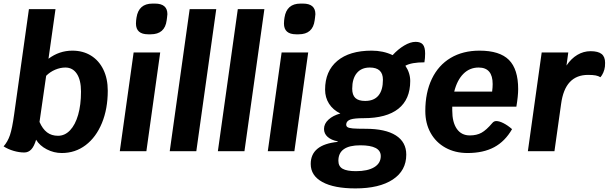

<svg xmlns="http://www.w3.org/2000/svg" viewBox="-44 -842 3391 1069"><path d="M556 -337Q556 -236 523.5 -157Q491 -78 433 -34Q375 10 300 10Q256 10 216.5 -10.5Q177 -31 157 -64Q146 -27 130 -10Q114 7 91 7Q63 7 32 -2Q1 -11 -24 -27Q-1 -53 11.5 -90Q24 -127 35 -207L117 -791H265L226 -515Q286 -560 359 -560Q418 -560 462.5 -532.5Q507 -505 531.5 -454.5Q556 -404 556 -337ZM407 -332Q407 -396 384 -431Q361 -466 320 -466Q292 -466 263.5 -454Q235 -442 213 -420L176 -163Q193 -124 218 -105Q243 -86 279 -86Q317 -86 346 -116.5Q375 -147 391 -202.5Q407 -258 407 -332Z M700 -550H848L771 0H623ZM713 -711Q713 -723 714 -729L716 -744Q728 -822 805 -822H819Q888 -822 888 -763Q888 -758 886 -744L884 -729Q874 -651 795 -651H781Q713 -651 713 -711Z M1012 -791H1160L1049 0H901Z M1280 -791H1428L1317 0H1169Z M1524 -550H1672L1595 0H1447ZM1537 -711Q1537 -723 1538 -729L1540 -744Q1552 -822 1629 -822H1643Q1712 -822 1712 -763Q1712 -758 1710 -744L1708 -729Q1698 -651 1619 -651H1605Q1537 -651 1537 -711Z M2319 -495Q2247 -495 2213 -476Q2240 -436 2240 -391Q2240 -289 2174 -236.5Q2108 -184 1980 -184Q1930 -184 1908.5 -177Q1887 -170 1884 -153Q1882 -141 1889.5 -135Q1897 -129 1919.5 -127Q1942 -125 1991 -125Q2102 -125 2160 -88Q2218 -51 2218 19Q2218 108 2143 157.5Q2068 207 1935 207Q1816 207 1751 171.5Q1686 136 1686 71Q1686 -37 1836 -52V-55Q1800 -62 1780 -80Q1760 -98 1760 -124Q1760 -153 1785 -176Q1810 -199 1851 -210Q1810 -230 1788 -264.5Q1766 -299 1766 -343Q1766 -446 1834 -503Q1902 -560 2025 -560Q2090 -560 2142 -535Q2172 -568 2206.5 -588.5Q2241 -609 2270 -609Q2298 -609 2310.5 -594Q2323 -579 2323 -544Q2323 -518 2319 -495ZM2088 -398Q2088 -466 2015 -466Q1968 -466 1942.5 -435Q1917 -404 1917 -348Q1917 -313 1934.5 -296.5Q1952 -280 1989 -280Q2038 -280 2063 -310Q2088 -340 2088 -398ZM1840 53Q1840 84 1863.5 97.5Q1887 111 1938 111Q2003 111 2039.5 89Q2076 67 2076 27Q2076 -33 1962 -33Q1840 -33 1840 53Z M2474 -248V-227Q2474 -161 2499.5 -124.5Q2525 -88 2572 -88Q2610 -88 2637 -103Q2664 -118 2697 -157Q2706 -168 2719 -168Q2736 -168 2759.5 -156Q2783 -144 2807 -123Q2768 -55 2707.5 -22.5Q2647 10 2559 10Q2490 10 2436.5 -19.5Q2383 -49 2353.5 -102Q2324 -155 2324 -224Q2324 -327 2360.5 -403Q2397 -479 2465 -519.5Q2533 -560 2626 -560Q2738 -560 2789.5 -508.5Q2841 -457 2841 -346Q2841 -308 2831 -248ZM2485 -332H2696Q2699 -355 2699 -374Q2699 -466 2621 -466Q2571 -466 2536 -431Q2501 -396 2485 -332Z M3325 -492Q3325 -478 3324 -471Q3322 -454 3315 -438Q3308 -422 3299 -412Q3288 -419 3272.5 -422Q3257 -425 3230 -425Q3166 -425 3128.5 -385Q3091 -345 3080 -263L3043 0H2895L2972 -550H3120L3110 -477Q3136 -516 3170.5 -536.5Q3205 -557 3244 -557Q3286 -557 3305.5 -541.5Q3325 -526 3325 -492Z"/></svg>

Font: Krub
Style: Bold Italic
Weight: 700
Italic angle: -8°
Designer: Ekaluck Peanpanawate
Foundry: Cadson Demak Co.,Ltd.
Version: Version 1.000; ttfautohint (v1.6)